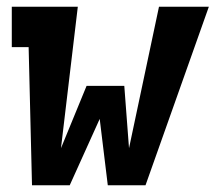

<svg xmlns="http://www.w3.org/2000/svg" viewBox="-20 -550 640 570"><path d="M75 0 65 -410H15V-530H211L161 -110L237 -295H349L363 -110L452 -530H600L412 0H300L276 -197L187 0Z"/></svg>

Font: Iosevka Slab Heavy Extended
Style: Italic
Weight: 900
Width: 7
Italic angle: -9°
Monospace: yes
Designer: Belleve Invis
Foundry: Belleve Invis
Version: Version 11.1.0; ttfautohint (v1.8.3)